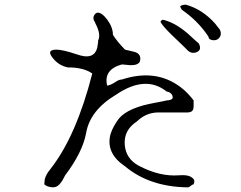

<svg xmlns="http://www.w3.org/2000/svg" viewBox="-20 -786 1040 828"><path d="M924 -621Q913 -610 895 -613Q895 -613 892 -614Q889 -615 884 -617Q879 -622 879 -628Q833 -697 764 -744Q756 -758 757 -759Q763 -765 781 -766Q853 -746 908 -684Q913 -677 918 -671Q923 -665 927 -660Q939 -638 924 -621ZM799 18Q795 22 790 22Q625 20 519 -69Q434 -126 457 -209Q468 -242 493 -275Q534 -323 650 -343Q693 -351 699 -353Q723 -354 725 -365Q725 -381 708 -389Q702 -391 699 -391Q608 -464 481 -378Q367 -310 351 -210Q335 -128 261 -30Q240 14 220 20Q212 22 209 22Q184 21 171 9Q171 9 171.5 3.5Q172 -2 173 -13Q179 -35 196 -55Q254 -129 299 -232.5Q344 -336 378 -469Q359 -482 336 -488Q313 -494 287 -495H274Q232 -503 206 -538Q196 -551 196 -559Q197 -572 223 -572Q250 -572 310 -552Q315 -551 318.5 -549.5Q322 -548 326 -547Q396 -528 402 -597Q403 -601 403 -604Q403 -607 403 -611Q417 -637 391 -686Q391 -688 390 -689Q377 -708 388 -723Q402 -743 430 -716Q433 -712 436 -709Q439 -706 442 -702Q467 -668 467 -636Q484 -608 519 -572Q522 -571 557 -563Q587 -556 585 -530Q584 -528 584 -525Q584 -522 583 -520Q573 -501 529 -506Q520 -507 514 -507.5Q508 -508 505 -508Q426 -486 442 -417Q454 -417 479 -433Q493 -443 505 -443Q652 -491 759 -410Q775 -398 788.5 -384Q802 -370 815 -353V-327Q815 -305 797 -302Q793 -301 788.5 -301Q784 -301 777 -301H660Q609 -300 570 -262Q513 -225 518 -161Q523 -102 577 -72L583 -69Q670 -24 751 -30Q788 -33 804 -23Q820 -13 818 -2L815 9Q810 9 799 18ZM828 -561Q805 -552 787 -571Q785 -574 721 -635Q679 -676 672 -692Q677 -703 687 -700Q716 -692 744 -675Q772 -658 799 -633Q813 -620 822.5 -611.5Q832 -603 837 -599Q852 -571 828 -561Z"/></svg>

Font: New Tegomin
Style: Regular
Weight: 400
Designer: Kyosuke Nagai
Version: Version 1.000